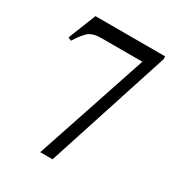

<svg xmlns="http://www.w3.org/2000/svg" viewBox="-141 -644 683 742"><g transform="rotate(30 200.5 -273.0)"><path d="M381 -554V-541L203 8H148L315 -492H132Q98 -492 80 -479.5Q62 -467 35 -424L21 -431L70 -554Z"/></g></svg>

Font: Pomorsky Unicode
Style: Medium
Weight: 500
Version: 1.1